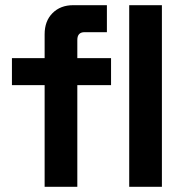

<svg xmlns="http://www.w3.org/2000/svg" viewBox="-20 -720 714 740"><path d="M152 0V-392H26V-496H152V-588Q152 -639 182.5 -669.5Q213 -700 262 -700H392V-596H306Q278 -596 278 -566V-496H408V-392H278V0ZM478 0V-700H604V0Z"/></svg>

Font: Space 7353
Style: Regular
Weight: 400
Designer: Christine Claussen + Ruben Lyon  (Space 7353)
Version: Version 1.000;FEAKit 1.0